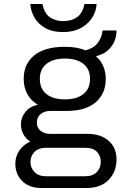

<svg xmlns="http://www.w3.org/2000/svg" viewBox="-20 -756 640 964"><path d="M189 188Q126 188 91.5 153Q57 118 57 66Q57 28 78 -1.5Q99 -31 132 -45Q110 -59 97.5 -82Q85 -105 85 -131Q85 -166 107.5 -194Q130 -222 170 -230Q135 -251 117 -284Q99 -317 99 -360Q99 -435 152 -478Q205 -521 305 -521Q369 -521 409 -503Q449 -513 470 -539.5Q491 -566 495 -603H565Q565 -554 536.5 -519Q508 -484 464 -475L463 -472Q486 -453 498.5 -423.5Q511 -394 511 -360Q511 -286 460.5 -242.5Q410 -199 315 -199H233Q203 -199 184 -183.5Q165 -168 165 -141Q165 -115 183.5 -99.5Q202 -84 233 -84H418Q486 -84 525.5 -49Q565 -14 565 44Q565 106 525.5 147Q486 188 414 188ZM212 129H407Q446 129 466 108Q486 87 486 56Q486 27 467 6.5Q448 -14 407 -14H212Q173 -14 153 7Q133 28 133 57Q133 86 153 107.5Q173 129 212 129ZM306 -257Q365 -257 398.5 -283.5Q432 -310 432 -360Q432 -409 398.5 -435.5Q365 -462 306 -462Q247 -462 213.5 -435.5Q180 -409 180 -360Q180 -310 213.5 -283.5Q247 -257 306 -257ZM296 -595Q244 -595 208.5 -614.5Q173 -634 154 -666Q135 -698 132 -736H193Q203 -688 231 -669Q259 -650 297 -650Q338 -650 366 -669Q394 -688 404 -736H465Q463 -698 442 -666Q421 -634 384.5 -614.5Q348 -595 296 -595Z"/></svg>

Font: Chivo Mono Medium Light
Style: Regular
Weight: 300
Monospace: yes
Version: Version 1.008